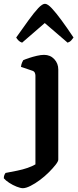

<svg xmlns="http://www.w3.org/2000/svg" viewBox="-92 -788 409 1008"><path d="M28 200Q16 200 -4.5 192Q-25 184 -44 171.5Q-63 159 -72 148Q-72 137 -68.5 129.5Q-65 122 -63 120Q-31 114 -1.5 108Q28 102 52.5 93.5Q77 85 94 75V-391Q94 -399 90.5 -406.5Q87 -414 77 -417L18 -437Q20 -451 24 -460Q28 -469 30 -472Q41 -477 60.5 -483.5Q80 -490 101.5 -495Q123 -500 139 -500Q172 -500 193 -477.5Q214 -455 214 -423V50Q214 59 200 77Q186 95 164.5 116.5Q143 138 117.5 157Q92 176 68 188Q44 200 28 200ZM24 -564Q12 -568 4.5 -576Q-3 -584 -7 -591Q29 -642 58 -682Q87 -722 108.5 -745Q130 -768 144 -768Q158 -768 180 -744.5Q202 -721 231 -681.5Q260 -642 294 -591Q290 -585 282.5 -576.5Q275 -568 263 -564L143 -667Z"/></svg>

Font: Texturina Medium 12pt SemiBold
Style: Regular
Weight: 600
Version: Version 1.002